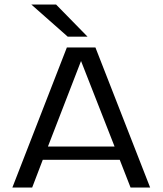

<svg xmlns="http://www.w3.org/2000/svg" viewBox="-20 -833 722 853"><path d="M369 -670H281L119 -813H229ZM193 -182H489L340 -562ZM560 0 512 -123H170L123 0H35L277 -622H404L647 0Z"/></svg>

Font: Sarpanch
Style: Regular
Weight: 400
Designer: Manushi Parikh (Devanagari and Latin), Jyotish Sonowal (Devanagari)
Foundry: Indian Type Foundry
Version: Version 2.004;PS 1.0;hotconv 1.0.78;makeotf.lib2.5.61930; tt